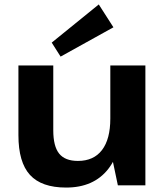

<svg xmlns="http://www.w3.org/2000/svg" viewBox="-20 -835 745 865"><path d="M220 -248Q220 -176 246.5 -143Q273 -110 331 -110Q402 -110 439.5 -159Q477 -208 477 -301L533 -382V-313Q533 -157 467.5 -73.5Q402 10 278 10Q167 10 115 -47Q63 -104 63 -226V-540H220ZM635 0H511L477 -162V-540H635ZM491 -712 253 -580 213 -643 425 -815Z"/></svg>

Font: Pathway Extreme
Style: Bold
Weight: 700
Designer: Eduardo Rodriguez Tunni
Foundry: Eduardo Rodriguez Tunni
Version: Version 1.001;gftools[0.9.26]